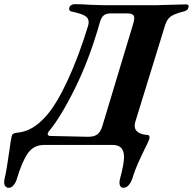

<svg xmlns="http://www.w3.org/2000/svg" viewBox="-101 -675 922 918"><path d="M-81 197Q-81 186 -79 179Q-70 144 -56 44Q-50 -4 -45 -24Q-42 -38 -23 -40Q18 -43 53 -63.5Q88 -84 122 -123Q170 -178 222.5 -291Q275 -404 320 -551Q323 -562 323 -569Q323 -589 305 -599.5Q287 -610 245 -619Q235 -620 231.5 -626Q228 -632 231 -640Q232 -646 239.5 -650.5Q247 -655 254 -655Q292 -655 332 -652Q384 -650 402 -650H641Q658 -650 710 -652Q764 -654 787 -654Q805 -654 800 -640Q798 -631 792 -626.5Q786 -622 773 -619Q730 -608 713 -594.5Q696 -581 687 -550L547 -96Q543 -85 543 -74Q543 -53 559.5 -42.5Q576 -32 601 -30Q616 -30 614 -15Q611 -1 590 39Q587 45 566 90Q545 135 532 178Q516 223 488 223Q480 223 475 216Q470 209 470 198Q470 193 472 183Q492 110 492 76Q492 18 438 18H110Q60 18 32 58Q4 98 -21 182Q-26 199 -36.5 211Q-47 223 -59 223Q-69 223 -75 216Q-81 209 -81 197ZM320 -21Q350 -21 365 -33Q380 -45 388 -71L536 -562Q541 -579 541 -588Q541 -600 533 -605.5Q525 -611 505 -611H430Q406 -611 394.5 -601Q383 -591 377 -570Q327 -393 258 -253.5Q189 -114 131 -45Q127 -40 127 -35Q127 -31 130 -28Q133 -25 138 -25Z"/></svg>

Font: EB Garamond
Style: Bold Italic
Weight: 700
Italic angle: -17.2°
Designer: Georg Duffner and Octavio Pardo
Foundry: Georg Duffner
Version: Version 1.000